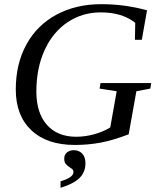

<svg xmlns="http://www.w3.org/2000/svg" viewBox="-20 -682 762 915"><path d="M336.9 8.8Q203.6 8.8 129.4 -61.3Q55.2 -131.3 55.2 -255.4Q55.2 -377.9 106 -470.2Q156.7 -562.5 249.5 -612.3Q342.3 -662.1 462.4 -662.1Q575.2 -662.1 680.7 -632.8L655.8 -492.2H623L624.5 -573.2Q562.5 -623 459.5 -623Q373 -623 302.7 -576.4Q232.4 -529.8 192.9 -443.8Q153.3 -357.9 153.3 -245.6Q153.3 -144 203.4 -87.2Q253.4 -30.3 343.3 -30.3Q386.7 -30.3 430.7 -42.7Q474.6 -55.2 505.4 -74.7L536.1 -247.1L454.6 -259.8L459 -286.1H700.7L696.3 -259.8L629.9 -247.1L593.3 -42Q519.5 -13.7 460 -2.4Q400.4 8.8 336.9 8.8ZM387.2 95.7Q387.2 138.7 358.6 166.5Q330.1 194.3 268.6 212.9V182.1Q330.1 163.6 330.1 138.7Q330.1 128.4 323.2 123Q316.4 117.7 308.1 112.3Q299.8 106.9 293 98.6Q286.1 90.3 286.1 73.7Q286.1 55.2 299.3 44.4Q312.5 33.7 331.5 33.7Q356.4 33.7 371.8 50Q387.2 66.4 387.2 95.7Z"/></svg>

Font: Tinos
Style: Italic
Weight: 400
Italic angle: -16.333°
Designer: Steve Matteson
Foundry: Monotype Imaging Inc.
Version: Version 1.32